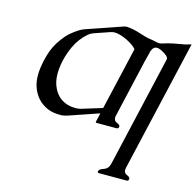

<svg xmlns="http://www.w3.org/2000/svg" viewBox="-121 -708 1133 1111"><g transform="rotate(15 446.0 -153.0)"><path d="M576.2 -71.3Q574.2 -63.5 574.2 -57.1Q574.2 -37.6 594 -30Q613.8 -22.5 610.8 -10.3Q608.4 0 598.1 0H479.5Q471.7 0 473.1 -6.3L485.4 -59.1L304.7 2.9Q287.1 8.8 271.5 9.8Q255.4 9.8 247.1 9.3Q204.6 7.8 170.2 -11.5Q135.7 -30.8 115.2 -60.1Q79.1 -111.3 79.1 -178.7Q79.1 -200.7 82 -222.2Q85.4 -248 91.3 -272.9Q98.1 -303.2 108.9 -332Q127.9 -382.8 171.9 -434.1Q194.8 -460.9 239.3 -489.7Q253.9 -499.5 272.5 -505.9Q325.2 -523.9 377.9 -542Q430.7 -560.1 483.4 -578.6Q496.1 -582.5 504.4 -582.5H506.3Q543.5 -580.6 589.8 -564.9Q598.6 -562.5 625.5 -554.2Q633.8 -551.3 648.7 -549.6Q663.6 -547.9 676.3 -544.9Q698.2 -539.1 710.4 -539.1Q716.3 -539.1 720.2 -540.5Q731.9 -544.4 758.3 -551.8Q789.6 -560.1 824 -565.2Q858.4 -570.3 892.1 -581.1L710.4 205.6Q708.5 213.4 708.5 219.7Q708.5 239.3 726.8 246.3Q745.1 253.4 745.1 264.2Q745.1 265.6 745.1 267.1Q742.7 277.3 732.4 277.3H566.9Q556.6 277.3 559.1 267.1Q562 254.4 588.4 245.8Q614.7 237.3 622.1 206.1L775.4 -459.5Q775.9 -460.9 775.9 -462.9Q775.9 -479.5 736.8 -500Q717.8 -510.3 704.1 -510.3Q687 -510.3 678.7 -495.1Q671.4 -482.4 670.4 -477.1Q670.4 -476.1 670.4 -475.6L668.9 -468.8Q667.5 -462.4 664.6 -451.7Q663.1 -445.8 661.4 -439.5Q659.7 -433.1 657.7 -425.8ZM580.1 -468.8Q560.5 -491.7 519.5 -511.5Q478.5 -531.2 447.3 -532.7H444.8Q433.1 -532.7 419.9 -528.3Q396 -520 372.6 -512Q349.1 -503.9 326.2 -496.1Q309.6 -489.7 297.9 -480Q251.5 -440.4 225.6 -383.8Q206.1 -341.3 196.8 -299.8Q193.4 -285.6 190.9 -271.5Q186.5 -243.2 186.5 -217.8Q186.5 -167 205.6 -130.4Q232.9 -75.2 290 -57.6Q312 -51.3 335 -51.3Q342.8 -51.3 350.1 -51.8Q364.3 -52.7 383.3 -59.6Q391.1 -62 423.8 -72Q456.5 -82 493.2 -93.3Z"/></g></svg>

Font: Caudex
Style: Italic
Weight: 400
Italic angle: -13°
Version: Version 1.04